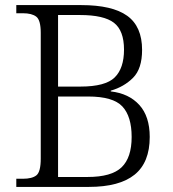

<svg xmlns="http://www.w3.org/2000/svg" viewBox="-20 -734 679 754"><path d="M44 0V-32H70Q106 -32 123 -45.5Q140 -59 140 -111V-605Q140 -655 122.5 -668.5Q105 -682 70 -682H44V-714H299Q421 -714 479.5 -672Q538 -630 538 -538Q538 -464 502.5 -428.5Q467 -393 415 -378V-375Q486 -367 527 -322Q568 -277 568 -196Q568 -96 508.5 -48Q449 0 329 0ZM296 -394Q394 -394 430.5 -430Q467 -466 467 -539Q467 -614 427.5 -644.5Q388 -675 294 -675H208V-394ZM324 -39Q418 -39 457.5 -77Q497 -115 497 -196Q497 -277 460.5 -316Q424 -355 326 -355H208V-39Z"/></svg>

Font: Noto Serif Malayalam Light
Style: Regular
Weight: 300
Designer: Indian type Foundry, Jelle Bosma, Monotype Design Team
Foundry: Monotype Imaging Inc.
Version: Version 2.104; ttfautohint (v1.8.4.7-5d5b)